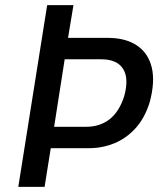

<svg xmlns="http://www.w3.org/2000/svg" viewBox="-20 -725 632 745"><path d="M51 0 163 -705H265L244 -578H399Q468 -578 512 -548Q556 -518 569 -462.5Q582 -407 561 -329Q542 -267 506 -227.5Q470 -188 423.5 -169Q377 -150 325 -150H177L153 0ZM190 -233H314Q368 -233 405.5 -262.5Q443 -292 462 -352Q481 -421 457.5 -458Q434 -495 372 -495H231Z"/></svg>

Font: Nunito Sans 7pt Condensed SemiBold
Style: Italic
Weight: 600
Width: 3
Italic angle: -9°
Designer: Vernon Adams
Foundry: Vernon Adams
Version: Version 3.101;gftools[0.9.27]